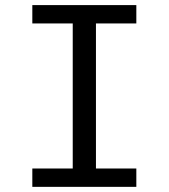

<svg xmlns="http://www.w3.org/2000/svg" viewBox="-20 -726 655 746"><path d="M509.7 -706.2V-634.9H352.8V-71.3H509.7V0H105.6V-71.3H262.6V-634.9H105.6V-706.2Z"/></svg>

Font: FiraCode Nerd Font
Style: Regular
Weight: 400
Designer: Carrois Corporate, Edenspiekermann AG, Nikita Prokopov
Foundry: Carrois Corporate, Edenspiekermann AG, Nikita Prokopov
Version: Version 6.002;Nerd Fonts 2.2.2